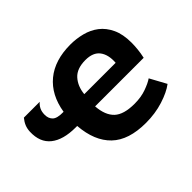

<svg xmlns="http://www.w3.org/2000/svg" viewBox="-115 -751 978 978"><g transform="rotate(-45 374.0 -262.5)"><path d="M675 -48Q641 -22 582.5 -3.5Q524 15 457 15Q333 15 270 -45.5Q207 -106 198 -222H187Q98 -222 51 -259.5Q4 -297 7 -372Q8 -393 15 -410Q22 -427 36 -444H150Q136 -432 128.5 -416.5Q121 -401 121 -379Q121 -352 137.5 -336.5Q154 -321 200 -322Q217 -427 285.5 -483.5Q354 -540 467 -540Q509 -540 550 -529.5Q591 -519 623 -494.5Q655 -470 674.5 -428.5Q694 -387 694 -326Q694 -305 691.5 -280Q689 -255 683 -228H333Q338 -160 372.5 -127.5Q407 -95 485 -95Q532 -95 569.5 -108.5Q607 -122 627 -136ZM465 -430Q403 -430 373 -396.5Q343 -363 338 -311H564Q568 -366 544 -398Q520 -430 465 -430Z"/></g></svg>

Font: PT Sans Caption
Style: Bold
Weight: 700
Designer: A.Korolkova, O.Umpeleva, V.Yefimov
Foundry: ParaType Ltd
Version: Version 2.003W OFL